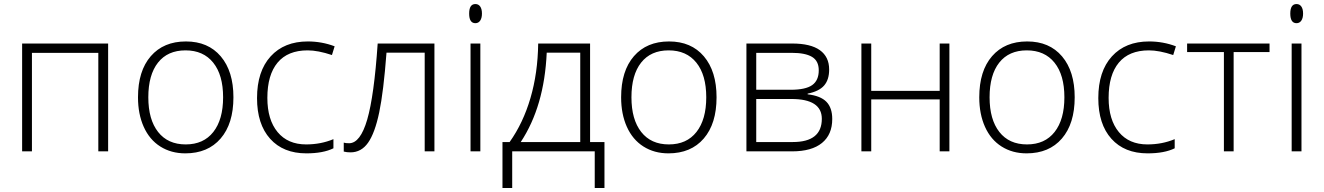

<svg xmlns="http://www.w3.org/2000/svg" viewBox="-20 -745 6515 945"><path d="M137.2 0H88.9V-530.8H512.2V0H463.9V-484.9H137.2Z M1128.9 -266.1Q1128.9 -136.2 1065.9 -63.2Q1002.9 9.8 892.1 9.8Q822.3 9.8 769 -23.9Q715.8 -57.6 687.5 -120.6Q659.2 -183.6 659.2 -266.1Q659.2 -396 722.2 -468.5Q785.2 -541 895 -541Q1004.4 -541 1066.7 -467.5Q1128.9 -394 1128.9 -266.1ZM710 -266.1Q710 -156.7 758.1 -95.5Q806.2 -34.2 894 -34.2Q981.9 -34.2 1030 -95.5Q1078.1 -156.7 1078.1 -266.1Q1078.1 -376 1029.5 -436.5Q981 -497.1 893.1 -497.1Q805.2 -497.1 757.6 -436.8Q710 -376.5 710 -266.1Z M1487.8 9.8Q1374 9.8 1309.6 -62Q1245.1 -133.8 1245.1 -262.2Q1245.1 -394 1312 -467.5Q1378.9 -541 1495.1 -541Q1564 -541 1627 -517.1L1613.8 -474.1Q1544.9 -497.1 1494.1 -497.1Q1396.5 -497.1 1346.2 -436.8Q1295.9 -376.5 1295.9 -263.2Q1295.9 -155.8 1346.2 -95Q1396.5 -34.2 1486.8 -34.2Q1559.1 -34.2 1621.1 -60.1V-15.1Q1570.3 9.8 1487.8 9.8Z M2118.2 0H2070.3V-485.8H1882.3Q1867.7 -293 1846.4 -191.7Q1825.2 -90.3 1791.7 -42.7Q1758.3 4.9 1705.1 4.9Q1686 4.9 1671.9 1V-43Q1681.2 -40 1698.2 -40Q1753.4 -40 1787.4 -156.5Q1821.3 -272.9 1838.9 -530.8H2118.2Z M2344.2 0H2295.9V-530.8H2344.2ZM2289.1 -678.2Q2289.1 -725.1 2319.8 -725.1Q2335 -725.1 2343.5 -712.9Q2352.1 -700.7 2352.1 -678.2Q2352.1 -656.2 2343.5 -643.6Q2335 -630.9 2319.8 -630.9Q2289.1 -630.9 2289.1 -678.2Z M2955.1 180.2H2907.2V0H2501V180.2H2453.1V-45.9H2488.3Q2554.7 -139.2 2590.8 -262.2Q2627 -385.3 2628.9 -530.8H2884.3V-45.9H2955.1ZM2835.9 -45.9V-485.8H2670.9Q2659.2 -221.7 2543 -45.9Z M3506.8 -266.1Q3506.8 -136.2 3443.8 -63.2Q3380.9 9.8 3270 9.8Q3200.2 9.8 3147 -23.9Q3093.8 -57.6 3065.4 -120.6Q3037.1 -183.6 3037.1 -266.1Q3037.1 -396 3100.1 -468.5Q3163.1 -541 3272.9 -541Q3382.3 -541 3444.6 -467.5Q3506.8 -394 3506.8 -266.1ZM3087.9 -266.1Q3087.9 -156.7 3136 -95.5Q3184.1 -34.2 3272 -34.2Q3359.9 -34.2 3408 -95.5Q3456.1 -156.7 3456.1 -266.1Q3456.1 -376 3407.5 -436.5Q3358.9 -497.1 3271 -497.1Q3183.1 -497.1 3135.5 -436.8Q3087.9 -376.5 3087.9 -266.1Z M4061 -402.8Q4061 -352.5 4036.1 -324Q4011.2 -295.4 3955.1 -284.2V-280.8Q4019 -273.4 4047.6 -243.9Q4076.2 -214.4 4076.2 -159.2Q4076.2 -82.5 4025.6 -41.3Q3975.1 0 3877.9 0H3653.8V-530.8H3878.9Q3969.7 -530.8 4015.4 -498Q4061 -465.3 4061 -402.8ZM4024.9 -160.2Q4024.9 -257.8 3875 -257.8H3702.1V-45.9H3881.8Q4024.9 -45.9 4024.9 -160.2ZM4009.8 -398.9Q4009.8 -445.3 3976.6 -465.1Q3943.4 -484.9 3877 -484.9H3702.1V-303.2H3871.1Q3945.3 -303.2 3977.5 -326.2Q4009.8 -349.1 4009.8 -398.9Z M4268.1 -530.8V-297.9H4605V-530.8H4652.8V0H4605V-255.9H4268.1V0H4219.7V-530.8Z M5269.5 -266.1Q5269.5 -136.2 5206.5 -63.2Q5143.6 9.8 5032.7 9.8Q4962.9 9.8 4909.7 -23.9Q4856.4 -57.6 4828.1 -120.6Q4799.8 -183.6 4799.8 -266.1Q4799.8 -396 4862.8 -468.5Q4925.8 -541 5035.6 -541Q5145 -541 5207.3 -467.5Q5269.5 -394 5269.5 -266.1ZM4850.6 -266.1Q4850.6 -156.7 4898.7 -95.5Q4946.8 -34.2 5034.7 -34.2Q5122.6 -34.2 5170.7 -95.5Q5218.8 -156.7 5218.8 -266.1Q5218.8 -376 5170.2 -436.5Q5121.6 -497.1 5033.7 -497.1Q4945.8 -497.1 4898.2 -436.8Q4850.6 -376.5 4850.6 -266.1Z M5628.4 9.8Q5514.6 9.8 5450.2 -62Q5385.7 -133.8 5385.7 -262.2Q5385.7 -394 5452.6 -467.5Q5519.5 -541 5635.7 -541Q5704.6 -541 5767.6 -517.1L5754.4 -474.1Q5685.5 -497.1 5634.8 -497.1Q5537.1 -497.1 5486.8 -436.8Q5436.5 -376.5 5436.5 -263.2Q5436.5 -155.8 5486.8 -95Q5537.1 -34.2 5627.4 -34.2Q5699.7 -34.2 5761.7 -60.1V-15.1Q5710.9 9.8 5628.4 9.8Z M6228.5 -488.8H6051.8V0H6003.9V-488.8H5822.8V-530.8H6228.5Z M6385.7 0H6337.4V-530.8H6385.7ZM6330.6 -678.2Q6330.6 -725.1 6361.3 -725.1Q6376.5 -725.1 6385 -712.9Q6393.6 -700.7 6393.6 -678.2Q6393.6 -656.2 6385 -643.6Q6376.5 -630.9 6361.3 -630.9Q6330.6 -630.9 6330.6 -678.2Z"/></svg>

Font: Zoram GWebM Light
Style: Regular
Weight: 300
Foundry: Ascender Corporation
Version: Version 1.000